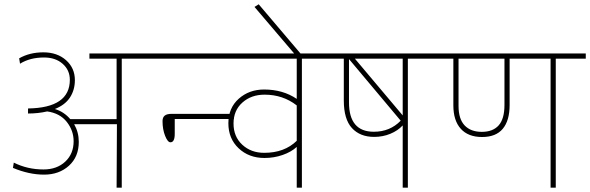

<svg xmlns="http://www.w3.org/2000/svg" viewBox="-20 -870 2735 890"><path d="M345.2 -212.4Q345.2 -143.1 299.6 -101.8Q253.9 -60.5 184.3 -60.5Q114.7 -60.5 40 -91.8L43.9 -116.2Q107.4 -84.5 181.6 -84.5Q243.7 -84.5 282.5 -120.8Q321.3 -157.2 321.3 -215.3Q321.3 -264.6 289.6 -304.9Q257.8 -345.2 198.7 -353.5Q157.2 -343.8 109.9 -343.8V-367.2Q303.7 -370.1 303.7 -500Q303.7 -544.9 270.5 -574.2Q237.3 -603.5 184.1 -603.5Q119.1 -603.5 72.8 -574.7L68.8 -599.6Q117.2 -627.4 181.2 -627.4Q245.1 -627.4 286.1 -591.1Q327.1 -554.7 327.1 -498.5Q327.1 -453.6 304.7 -418.7Q282.2 -383.8 234.4 -364.7Q276.4 -352.1 305.7 -317.9H520.5V-598.1H394.5V-622.1H683.6V-598.1H544.4V0H520.5L522 -294.4H323.7Q345.2 -256.8 345.2 -212.4Z M770 -210.4Q757.3 -210.4 745.4 -240.2Q733.4 -270 733.4 -308.6Q733.4 -325.7 743.4 -334Q753.4 -342.3 776.4 -342.3H1064.5V-318.4H790V-249.5Q790 -210.4 770 -210.4ZM1014.6 -598.1H654.3V-622.1H1014.6Z M1204.6 -161.6H1205.1Q1298.3 -161.6 1355.5 -217.3V-381.3Q1291.5 -431.2 1206.5 -431.2Q1144.5 -431.2 1103.5 -394.5Q1062.5 -357.9 1062.5 -297.4Q1062.5 -236.8 1103 -199.2Q1143.6 -161.6 1204.6 -161.6ZM1355.5 0V-189Q1330.1 -165.5 1290 -151.6Q1250 -137.7 1206.1 -137.7Q1133.8 -137.7 1086.2 -182.6Q1038.6 -227.5 1038.6 -298.6Q1038.6 -369.6 1086.7 -412.4Q1134.8 -455.1 1204.1 -455.1Q1291.5 -455.1 1355.5 -411.6V-598.1H976.1V-622.1H1518.6V-598.1H1379.4V0Z M1377.9 -616.2H1348.6L1159.7 -837.9L1179.2 -850.1Z M1712.9 -259.3Q1787.6 -259.3 1837.4 -310.5L1597.7 -596.2V-395.5Q1597.7 -259.3 1712.9 -259.3ZM1846.7 -598.1H1625L1846.7 -335ZM1846.7 0V-288.6Q1824.2 -264.2 1789.3 -249.8Q1754.4 -235.4 1714.4 -235.4Q1648.9 -235.4 1611.3 -276.4Q1573.7 -317.4 1573.7 -404.3V-598.1H1479.5V-622.1H2009.8V-598.1H1870.6V0Z M2318.4 -383.8V-598.1H2105.5V-378.9Q2105.5 -318.4 2133.8 -288.6Q2162.1 -258.8 2213.4 -258.8Q2264.6 -258.8 2291.5 -288.8Q2318.4 -318.8 2318.4 -383.8ZM2532.2 0V-598.1H2342.3V-383.3Q2342.3 -311 2310.5 -272.9Q2278.8 -234.9 2214.6 -234.9Q2150.4 -234.9 2116 -272.9Q2081.5 -311 2081.5 -381.8V-598.1H1980.5V-622.1H2695.3V-598.1H2556.2V0Z"/></svg>

Font: Yantramanav Thin
Style: Regular
Weight: 250
Version: Version 1.001;PS 1.0;hotconv 1.0.72;makeotf.lib2.5.5900; ttf